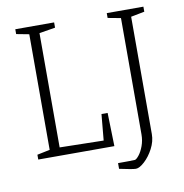

<svg xmlns="http://www.w3.org/2000/svg" viewBox="-80 -670 827 862"><g transform="rotate(-10 333.5 -238.5)"><path d="M46 -22 104 -34V-561L46 -572V-594H223V-570L150 -558V-37L350 -33L361 -152H389L393 0H46ZM396 104V78Q462 78 473 77Q480 76 492 61Q504 46 513 21.5Q522 -3 522 -31V-561L463 -572V-594H630V-571L568 -559V-24Q568 9 551 41.5Q534 74 510.5 95.5Q487 117 471 117Q456 117 396 104Z"/></g></svg>

Font: Grenze ExtraLight
Style: Regular
Weight: 275
Designer: Renata Polastri
Foundry: Omnibus-Type
Version: Version 1.002; ttfautohint (v1.8)